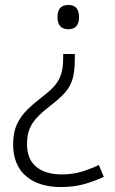

<svg xmlns="http://www.w3.org/2000/svg" viewBox="-20 -656 464 775"><path d="M282 -418Q282 -375 275 -345Q268 -315 249.5 -291Q231 -267 198 -241Q160 -212 136 -188.5Q112 -165 100.5 -138.5Q89 -112 89 -75Q89 -13 126.5 17.5Q164 48 229 48Q272 48 307.5 37.5Q343 27 379 10L399 58Q357 77 316.5 88Q276 99 226 99Q136 99 84.5 54.5Q33 10 33 -74Q33 -121 48.5 -154.5Q64 -188 92 -215Q120 -242 158 -271Q188 -294 204.5 -315Q221 -336 228 -361Q235 -386 235 -423V-438H282ZM299 -587Q299 -538 256 -538Q212 -538 212 -587Q212 -636 256 -636Q299 -636 299 -587Z"/></svg>

Font: Noto Sans Kannada UI Light
Style: Regular
Weight: 300
Designer: Jelle Bosma - Monotype Design Team
Foundry: Monotype Imaging Inc.
Version: Version 2.005; ttfautohint (v1.8.4.7-5d5b)